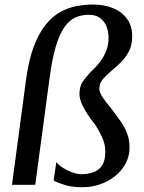

<svg xmlns="http://www.w3.org/2000/svg" viewBox="-20 -794 619 825"><path d="M92 -452Q103.5 -537 125.5 -594.8Q147.5 -652.5 176.5 -688.2Q205.5 -724 239.2 -742.5Q273 -761 309 -767.8Q345 -774.5 380.5 -774.5Q427 -774.5 465 -759.2Q503 -744 525.5 -713.5Q548 -683 548 -637.5Q548 -600 533.8 -573Q519.5 -546 498.5 -525.5Q477.5 -505 456.5 -487.5Q435.5 -470 421.2 -452.8Q407 -435.5 407 -414Q407 -401.5 414.5 -387.2Q422 -373 436.2 -355Q450.5 -337 469.5 -312.5Q484.5 -292.5 500 -270.2Q515.5 -248 526 -221.2Q536.5 -194.5 536.5 -161Q536.5 -112 508.5 -73.2Q480.5 -34.5 434.2 -12Q388 10.5 332.5 10.5Q290.5 10.5 258.5 0.8Q226.5 -9 210.5 -18.5L222 -97.5Q230 -86.5 248 -74.5Q266 -62.5 288.5 -54Q311 -45.5 332 -45.5Q360 -46 382.8 -54.5Q405.5 -63 419 -83.8Q432.5 -104.5 432.5 -142Q432.5 -175 418 -206Q403.5 -237 387.5 -260Q373.5 -277.5 358.2 -300Q343 -322.5 332.2 -346Q321.5 -369.5 321.5 -390Q321.5 -422.5 335 -442.2Q348.5 -462 368.5 -483.5Q391.5 -504.5 409 -527.2Q426.5 -550 436.5 -575.8Q446.5 -601.5 446.5 -632.5Q446.5 -657.5 437.8 -680Q429 -702.5 410.2 -716.5Q391.5 -730.5 361 -730.5Q330.5 -730.5 304.2 -719Q278 -707.5 257 -677.8Q236 -648 220 -594.8Q204 -541.5 193 -458.5L131.5 0H31.5Z"/></svg>

Font: Merriweather 28pt
Style: Italic
Weight: 400
Italic angle: -7.8°
Version: Version 2.101